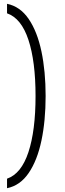

<svg xmlns="http://www.w3.org/2000/svg" viewBox="-20 -770 340 1010"><path d="M17 170Q92 144 129.5 30.5Q167 -83 167 -265Q167 -447 129.5 -560.5Q92 -674 17 -700V-750Q86 -736 131 -670Q176 -604 198 -499.5Q220 -395 220 -265Q220 -135 198 -30.5Q176 74 131 140Q86 206 17 220Z"/></svg>

Font: Georama Light
Style: Regular
Weight: 300
Designer: Jean-Baptiste Levee
Foundry: Production Type
Version: Version 1.000